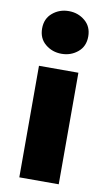

<svg xmlns="http://www.w3.org/2000/svg" viewBox="-89 -828 490 873"><g transform="rotate(10 156.0 -392.0)"><path d="M65.5 0V-515H247.5V0ZM156.5 -586.5Q113.5 -586.5 81.8 -612.8Q50 -639 50 -685Q50 -730.5 81.8 -757Q113.5 -783.5 156.5 -783.5Q199.5 -783.5 231.2 -757Q263 -730.5 263 -685Q263 -639 231.2 -612.8Q199.5 -586.5 156.5 -586.5Z"/></g></svg>

Font: Geologica Roman ExtraBold
Style: Regular
Weight: 800
Designer: Sindre Bremnes, Frode Helland
Foundry: Monokrom Skriftforlag AS
Version: Version 1.010;gftools[0.9.28]